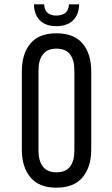

<svg xmlns="http://www.w3.org/2000/svg" viewBox="-20 -861 517 888"><path d="M346 -841Q345 -793 317.5 -766.5Q290 -740 240 -740Q192 -740 165 -766.5Q138 -793 137 -841H184Q186 -812 201.5 -800.5Q217 -789 240 -789Q265 -789 281 -800.5Q297 -812 299 -841ZM241 -707Q322 -707 362 -659.5Q402 -612 402 -531V-169Q402 -89 362 -41Q322 7 241 7Q160 7 120.5 -41Q81 -89 81 -169V-531Q81 -612 120.5 -659.5Q160 -707 241 -707ZM241 -636Q199 -636 178.5 -609.5Q158 -583 158 -535V-165Q158 -117 178.5 -90.5Q199 -64 241 -64Q284 -64 304 -90.5Q324 -117 324 -165V-535Q324 -583 304 -609.5Q284 -636 241 -636Z"/></svg>

Font: Bebas Neue Regular
Style: Regular
Weight: 400
Designer: Ryoichi Tsunekawa & LGV (GE)
Foundry: Free Software Foundation, Inc.
Version: Version 1.003 August 13, 2016